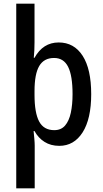

<svg xmlns="http://www.w3.org/2000/svg" viewBox="-20 -780 557 1040"><path d="M474 -270Q474 -136 427.5 -63Q381 10 301 10Q255 10 221 -11.5Q187 -33 167 -70H162Q164 -50 166 -28Q168 -6 168 9V240H68V-760H167V-551Q167 -530 166 -508Q165 -486 163 -467H167Q213 -550 298 -550Q381 -550 427.5 -478Q474 -406 474 -270ZM373 -270Q373 -370 349 -418Q325 -466 273 -466Q218 -466 192.5 -422.5Q167 -379 167 -287V-266Q167 -169 192 -122Q217 -75 274 -75Q311 -75 332.5 -100Q354 -125 363.5 -169Q373 -213 373 -270Z"/></svg>

Font: Noto Sans Lao UI Cond Med
Style: Regular
Weight: 500
Width: 3
Designer: Monotype Design Team
Foundry: Monotype Imaging Inc.
Version: Version 2.000; ttfautohint (v1.8.4.7-5d5b)